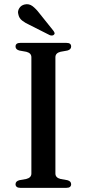

<svg xmlns="http://www.w3.org/2000/svg" viewBox="-20 -907 419 927"><path d="M247.5 -69.5Q247.5 -59 253.8 -52.5Q260 -46 272 -43L305.5 -37Q323.5 -32 323.5 -17.5Q323.5 -9.5 318 -4.8Q312.5 0 300 0H78.5Q66.5 0 60.8 -4.8Q55 -9.5 55 -17.5Q55 -32 73.5 -37L107 -43Q119 -46 125.2 -52.5Q131.5 -59 131.5 -69.5V-630.5Q131.5 -641 125.2 -647.5Q119 -654 107 -657L73.5 -663Q55 -668 55 -682.5Q55 -691 60.8 -695.5Q66.5 -700 78.5 -700H300Q312.5 -700 318 -695.5Q323.5 -691 323.5 -682.5Q323.5 -668 305.5 -663L272 -657Q260 -654 253.8 -647.5Q247.5 -641 247.5 -630.5ZM171 -842 237.5 -759Q241 -754.5 243 -749.2Q245 -744 241 -740Q237.5 -736 231.5 -735.5Q225.5 -735 220 -737.5L123 -786.5Q101 -796.5 86.5 -808Q72 -819.5 68.5 -838Q64 -852.5 72.8 -867Q81.5 -881.5 99.5 -885.5Q120 -890 136.8 -877.5Q153.5 -865 171 -842Z"/></svg>

Font: Fraunces 20pt
Style: Regular
Weight: 400
Version: Version 1.000;[b76b70a41]